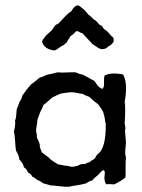

<svg xmlns="http://www.w3.org/2000/svg" viewBox="-20 -704 539 730"><path d="M412 -558V-545Q401 -530 392 -528Q384 -517 367 -517Q358 -518 346.5 -526.5Q335 -535 332 -536Q326 -543 313 -556.5Q300 -570 294 -577Q290 -578 287 -579.5Q284 -581 280.5 -583Q277 -585 274 -586Q268 -586 263 -578Q257 -572 247 -566Q246 -561 240.5 -554.5Q235 -548 234 -542Q228 -540 223 -533Q216 -531 205 -522.5Q194 -514 187 -512Q148 -517 140 -545Q141 -550 143.5 -554Q146 -558 149.5 -562Q153 -566 155 -569Q159 -572 165.5 -578.5Q172 -585 176 -588Q178 -591 183 -597.5Q188 -604 190 -608Q192 -609 196 -611.5Q200 -614 203 -615L226 -640Q242 -656 252 -662Q261 -681 275 -684Q283 -682 299 -668Q312 -655 316 -648Q321 -646 327.5 -639Q334 -632 337 -630Q347 -625 356 -612Q360 -609 368 -605Q370 -600 373 -596.5Q376 -593 382 -589Q388 -585 390 -583Q401 -568 409 -563Q409 -562 410.5 -560.5Q412 -559 412 -558ZM454 -235 457 -216Q454 -212 456.5 -190Q459 -168 459 -163Q459 -157 457.5 -145Q456 -133 456 -123.5Q456 -114 459 -106Q457 -93 457.5 -67.5Q458 -42 457 -30Q451 -22 415 -3Q394 -5 385 -3Q377 -9 377 -30Q377 -33 378 -40Q379 -47 378 -51Q377 -55 374 -57Q368 -56 361 -47.5Q354 -39 352 -38Q351 -37 342.5 -30Q334 -23 331 -18Q318 -15 308 -7Q292 -2 257 3L242 6Q230 7 206.5 4Q183 1 172 1Q154 -5 144 -7Q132 -17 123 -19Q109 -31 103 -32Q100 -41 87 -48Q80 -63 71 -68Q66 -88 54 -96Q53 -111 41 -131Q39 -140 37.5 -166Q36 -192 33 -204Q40 -234 37 -246Q41 -252 42 -269Q43 -286 44 -290Q45 -293 49 -302Q53 -311 54 -317Q62 -325 65 -341Q68 -344 73.5 -352.5Q79 -361 81 -363Q97 -382 98 -383Q105 -387 131 -409Q137 -410 148 -415Q159 -420 164 -421L175 -423Q176 -423 186.5 -426Q197 -429 202 -429Q204 -429 209.5 -428.5Q215 -428 218 -428Q225 -428 245 -429Q265 -430 271 -428L279 -424L295 -420Q300 -418 339 -396Q341 -393 345 -387.5Q349 -382 351.5 -378.5Q354 -375 359 -371.5Q364 -368 369 -366Q376 -370 375.5 -388.5Q375 -407 377 -416Q399 -430 448 -421Q467 -386 454 -317Q458 -295 454 -235ZM372 -279 363 -294Q353 -307 353 -308Q346 -312 335 -322Q324 -332 319 -336Q299 -343 295 -347Q288 -347 276 -350Q264 -353 256 -353Q247 -354 233 -351.5Q219 -349 215 -349Q207 -347 193.5 -340.5Q180 -334 178 -333Q150 -307 145 -305Q144 -299 139 -290Q134 -281 133 -278Q122 -249 122 -248Q122 -239 119.5 -225.5Q117 -212 117 -207Q121 -191 120 -182Q122 -178 126 -168.5Q130 -159 131 -156Q131 -151 131.5 -146.5Q132 -142 133.5 -139Q135 -136 136.5 -132Q138 -128 139 -125Q143 -121 154 -113.5Q165 -106 169 -101Q177 -93 201 -79Q205 -79 227 -74Q233 -75 240.5 -72.5Q248 -70 254 -70Q258 -70 261 -70.5Q264 -71 267 -72Q270 -73 273 -73Q276 -73 280.5 -76.5Q285 -80 289 -79Q290 -80 293 -80.5Q296 -81 299 -80.5Q302 -80 305 -81Q311 -86 320 -87Q323 -91 339 -100Q341 -102 344.5 -108.5Q348 -115 350 -117Q384 -138 382 -237Q382 -239 380 -238Q380 -253 372 -279Z"/></svg>

Font: FuturaRenner
Style: Regular
Weight: 400
Designer: Bastien Sozeau
Foundry: NBR — Bastien Sozeau
Version: Version 2.001;PS 002.001;hotconv 1.0.88;makeotf.lib2.5.64775